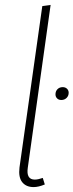

<svg xmlns="http://www.w3.org/2000/svg" viewBox="-20 -759 302 789"><path d="M188 -738.8 94.2 -69.8Q86.9 -21 123 -21Q136.2 -21 155.8 -27.8L164.1 -1Q138.2 9.8 118.2 9.8Q87.4 9.8 71.3 -10.3Q55.2 -30.3 60.1 -70.8L153.8 -733.9ZM231.9 -348.1Q221.2 -348.1 214.6 -354.7Q208 -361.3 208 -371.1Q208 -384.3 216.3 -392.6Q224.6 -400.9 237.8 -400.9Q248.5 -400.9 255.4 -394.3Q262.2 -387.7 262.2 -377.9Q262.2 -365.2 253.7 -356.7Q245.1 -348.1 231.9 -348.1Z"/></svg>

Font: Fira Sans Compressed UltraLight
Style: Italic
Weight: 200
Width: 3
Italic angle: -8°
Designer: Carrois Corporate & Edenspiekermann AG
Foundry: Carrois Corporate GbR & Edenspiekermann AG
Version: Version 4.203;PS 004.203;hotconv 1.0.88;makeotf.lib2.5.64775